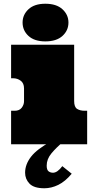

<svg xmlns="http://www.w3.org/2000/svg" viewBox="-20 -780 501 1038"><path d="M380.9 -538.1V-233.9Q380.9 -201.2 397 -191.2Q413.1 -181.2 438 -181.2H451.2V0H40V-181.2H59.1Q85 -181.2 97.4 -197.5Q109.9 -213.9 109.9 -232.9V-301.8Q109.9 -330.1 92 -343.5Q74.2 -356.9 50.8 -356.9H40V-538.1ZM102.1 -658.2Q102.1 -700.2 134 -730Q166 -759.8 225.1 -759.8Q285.2 -759.8 317.6 -730Q350.1 -700.2 350.1 -658.2Q350.1 -615.2 317.6 -585.7Q285.2 -556.2 225.1 -556.2Q166 -556.2 134 -585.7Q102.1 -615.2 102.1 -658.2ZM323.7 -15.1Q283.7 18.1 258.1 49.1Q232.4 80.1 232.4 115.2Q232.4 138.2 242.4 146Q252.4 153.8 266.6 153.8Q290.5 153.8 316.9 118.2L367.7 159.2Q332.5 201.2 295.2 219.5Q257.8 237.8 219.7 237.8Q163.6 237.8 139.6 212.9Q115.7 188 115.7 153.8Q115.7 108.9 147.7 67.4Q179.7 25.9 255.9 -15.1Z"/></svg>

Font: Ultra
Style: Regular
Weight: 400
Designer: Astigmatic (AOETI)
Foundry: Astigmatic (AOETI)
Version: Version 1.000